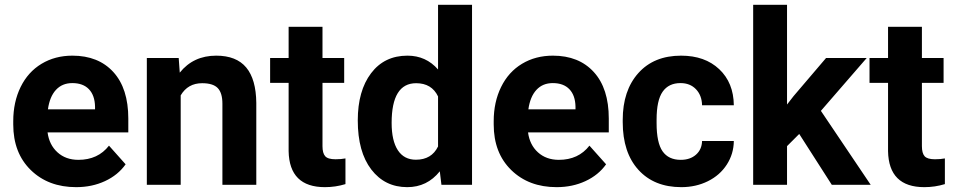

<svg xmlns="http://www.w3.org/2000/svg" viewBox="-20 -770 3976 800"><path d="M297.4 9.8Q181.2 9.8 108.2 -61.5Q35.2 -132.8 35.2 -251.5V-265.1Q35.2 -344.7 65.9 -407.5Q96.7 -470.2 153.1 -504.2Q209.5 -538.1 281.7 -538.1Q390.1 -538.1 452.4 -469.7Q514.6 -401.4 514.6 -275.9V-218.3H178.2Q185.1 -166.5 219.5 -135.3Q253.9 -104 306.6 -104Q388.2 -104 434.1 -163.1L503.4 -85.4Q471.7 -40.5 417.5 -15.4Q363.3 9.8 297.4 9.8ZM281.2 -423.8Q239.3 -423.8 213.1 -395.5Q187 -367.2 179.7 -314.5H376V-325.7Q375 -372.6 350.6 -398.2Q326.2 -423.8 281.2 -423.8Z M724.6 -528.3 729 -467.3Q785.6 -538.1 880.9 -538.1Q964.8 -538.1 1005.9 -488.8Q1046.9 -439.5 1047.9 -341.3V0H906.7V-337.9Q906.7 -382.8 887.2 -403.1Q867.7 -423.3 822.3 -423.3Q762.7 -423.3 732.9 -372.6V0H591.8V-528.3Z M1323.7 -658.2V-528.3H1414.1V-424.8H1323.7V-161.1Q1323.7 -131.8 1335 -119.1Q1346.2 -106.4 1377.9 -106.4Q1401.4 -106.4 1419.4 -109.9V-2.9Q1377.9 9.8 1334 9.8Q1185.5 9.8 1182.6 -140.1V-424.8H1105.5V-528.3H1182.6V-658.2Z M1470.7 -268.1Q1470.7 -391.6 1526.1 -464.8Q1581.5 -538.1 1677.7 -538.1Q1754.9 -538.1 1805.2 -480.5V-750H1946.8V0H1819.3L1812.5 -56.2Q1759.8 9.8 1676.8 9.8Q1583.5 9.8 1527.1 -63.7Q1470.7 -137.2 1470.7 -268.1ZM1611.8 -257.8Q1611.8 -183.6 1637.7 -144Q1663.6 -104.5 1712.9 -104.5Q1778.3 -104.5 1805.2 -159.7V-368.2Q1778.8 -423.3 1713.9 -423.3Q1611.8 -423.3 1611.8 -257.8Z M2299.3 9.8Q2183.1 9.8 2110.1 -61.5Q2037.1 -132.8 2037.1 -251.5V-265.1Q2037.1 -344.7 2067.9 -407.5Q2098.6 -470.2 2155 -504.2Q2211.4 -538.1 2283.7 -538.1Q2392.1 -538.1 2454.3 -469.7Q2516.6 -401.4 2516.6 -275.9V-218.3H2180.2Q2187 -166.5 2221.4 -135.3Q2255.9 -104 2308.6 -104Q2390.1 -104 2436 -163.1L2505.4 -85.4Q2473.6 -40.5 2419.4 -15.4Q2365.2 9.8 2299.3 9.8ZM2283.2 -423.8Q2241.2 -423.8 2215.1 -395.5Q2189 -367.2 2181.6 -314.5H2377.9V-325.7Q2377 -372.6 2352.5 -398.2Q2328.1 -423.8 2283.2 -423.8Z M2816.4 -104Q2855.5 -104 2879.9 -125.5Q2904.3 -147 2905.3 -182.6H3037.6Q3037.1 -128.9 3008.3 -84.2Q2979.5 -39.6 2929.4 -14.9Q2879.4 9.8 2818.8 9.8Q2705.6 9.8 2640.1 -62.3Q2574.7 -134.3 2574.7 -261.2V-270.5Q2574.7 -392.6 2639.6 -465.3Q2704.6 -538.1 2817.9 -538.1Q2917 -538.1 2976.8 -481.7Q3036.6 -425.3 3037.6 -331.5H2905.3Q2904.3 -372.6 2879.9 -398.2Q2855.5 -423.8 2815.4 -423.8Q2766.1 -423.8 2741 -387.9Q2715.8 -352.1 2715.8 -271.5V-256.8Q2715.8 -175.3 2740.7 -139.6Q2765.6 -104 2816.4 -104Z M3310.1 -211.9 3259.3 -161.1V0H3118.2V-750H3259.3V-334.5L3286.6 -369.6L3421.9 -528.3H3591.3L3400.4 -308.1L3607.9 0H3445.8Z M3821.3 -658.2V-528.3H3911.6V-424.8H3821.3V-161.1Q3821.3 -131.8 3832.5 -119.1Q3843.8 -106.4 3875.5 -106.4Q3898.9 -106.4 3917 -109.9V-2.9Q3875.5 9.8 3831.5 9.8Q3683.1 9.8 3680.2 -140.1V-424.8H3603V-528.3H3680.2V-658.2Z"/></svg>

Font: Roboto-o
Style: o-Bold
Weight: 700
Designer: Google
Version: Version 2.134; 2016; ttfautohint (v1.6)